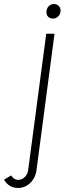

<svg xmlns="http://www.w3.org/2000/svg" viewBox="-132 -667 364 951"><path d="M-112 223 -77 202Q-62 224 -42 224Q-23 224 -8.5 209Q6 194 8 172L97 -500H138L49 174Q44 214 18 239Q-8 264 -43 264Q-88 264 -112 223ZM98 -607Q98 -624 108.5 -635.5Q119 -647 135 -647Q149 -647 158.5 -638Q168 -629 168 -615Q168 -598 157 -586.5Q146 -575 130 -575Q115 -575 106.5 -584Q98 -593 98 -607Z"/></svg>

Font: Bellota Text Light
Style: Italic
Weight: 300
Italic angle: -7.5°
Designer: Kemie Guaida
Foundry: Kemie Guaida
Version: Version 4.001